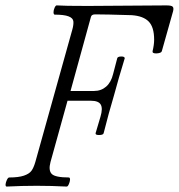

<svg xmlns="http://www.w3.org/2000/svg" viewBox="-20 -688 662 711"><path d="M3.9 2.9Q0 1.5 0.7 -5.9Q1.5 -13.2 5.6 -22Q9.8 -30.8 14.2 -30.8Q48.8 -30.8 68.6 -37.6Q88.4 -44.4 96.4 -55.4Q104.5 -66.4 110.8 -87.9L248 -579.1Q252.9 -596.7 251.7 -608.9Q250.5 -621.1 233.9 -627.4Q217.3 -633.8 182.1 -633.8Q178.2 -635.3 178.2 -642.8Q178.2 -650.4 182.1 -659.2Q186 -668 189.9 -668Q215.3 -666 304.2 -666Q354 -666 450 -667Q545.9 -668 596.2 -668Q614.3 -668 619.1 -663.6Q624 -659.2 621.1 -647L579.1 -498Q576.7 -491.2 559.6 -490.2Q543.9 -489.7 544.9 -498Q550.8 -522.5 550.8 -541Q550.8 -587.9 530.5 -608.4Q510.3 -628.9 467.8 -631.8Q370.6 -634.8 333 -634.8Q319.3 -634.8 316.9 -626L241.2 -351.1H328.1Q354.5 -351.1 373 -367.2Q391.6 -383.3 398.9 -414.1L414.1 -472.2Q415.5 -478.5 428.7 -478.8Q441.9 -479 441.9 -472.2Q418.9 -397.5 401.9 -334Q382.8 -270.5 363.8 -194.8Q362.3 -188 346.7 -188Q333.5 -188 334 -193.8Q334 -194.3 334 -194.8L352.1 -255.9Q361.3 -286.6 353 -300.8Q344.7 -314.9 316.9 -314.9H230L167 -87.9Q158.7 -57.1 171.6 -43.9Q184.6 -30.8 235.8 -30.8Q239.7 -29.3 239.3 -22Q238.8 -14.6 234.9 -5.9Q231 2.9 227.1 2.9Q169.9 0 116.2 0Q61 0 3.9 2.9Z"/></svg>

Font: Junicode SmCond Light
Style: Italic
Weight: 300
Width: 4
Italic angle: -11°
Designer: Peter S. Baker
Version: Version 2.206